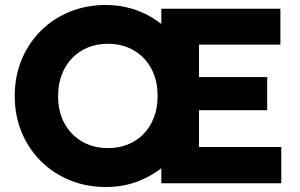

<svg xmlns="http://www.w3.org/2000/svg" viewBox="-20 -735 1205 770"><path d="M404.5 15Q325.5 15 258.8 -12.8Q192 -40.5 142.8 -90Q93.5 -139.5 66.2 -206Q39 -272.5 39 -350Q39 -428 66.2 -494.5Q93.5 -561 142.8 -610.5Q192 -660 258.8 -687.5Q325.5 -715 404.5 -715Q457 -715 504.2 -701.5Q551.5 -688 592 -663.2Q632.5 -638.5 664.5 -604L627 -559V-700H1104.5V-556H778V-426H1051.5V-293H778V-145.5H1108V0H627V-140L664.5 -94.5Q616.5 -44 549.8 -14.5Q483 15 404.5 15ZM412.5 -141Q456 -141 492.2 -155.5Q528.5 -170 555.5 -197.5Q582.5 -225 597.2 -263.8Q612 -302.5 612 -350Q612 -414 586.2 -461Q560.5 -508 515.2 -533.8Q470 -559.5 412.5 -559.5Q369.5 -559.5 333 -544.8Q296.5 -530 269.8 -502.5Q243 -475 228 -436.5Q213 -398 213 -350Q213 -286.5 239 -239.5Q265 -192.5 310.2 -166.8Q355.5 -141 412.5 -141Z"/></svg>

Font: Geologica Roman
Style: Bold
Weight: 700
Designer: Sindre Bremnes, Frode Helland
Foundry: Monokrom Skriftforlag AS
Version: Version 1.010;gftools[0.9.28]